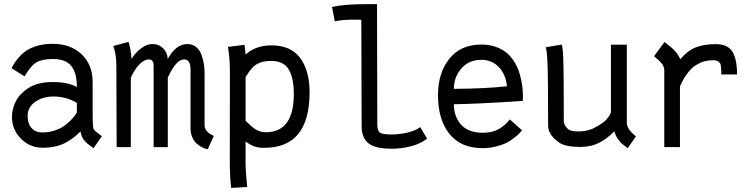

<svg xmlns="http://www.w3.org/2000/svg" viewBox="-20 -715 3663 933"><path d="M114.3 -151.9Q114.3 -113.8 133.5 -92.5Q152.8 -71.3 187 -71.3Q215.8 -71.3 242.4 -79.8Q269 -88.4 286.1 -99.4Q303.2 -110.4 319.1 -126Q335 -141.6 341.3 -150.1Q347.7 -158.7 353.5 -168.5V-214.8Q302.7 -246.1 238.8 -246.1Q187 -245.6 150.6 -219.7Q114.3 -193.8 114.3 -151.9ZM430.2 -155.3Q430.2 -92.8 436.5 -84.5Q439.5 -80.6 445.6 -75.7Q451.7 -70.8 461.2 -63.7Q470.7 -56.6 475.1 -53.2L434.6 4.9Q431.2 2 419.7 -5.9Q408.2 -13.7 403.3 -18.3Q398.4 -22.9 390.6 -31.5Q382.8 -40 378.2 -51Q373.5 -62 371.1 -76.2Q353.5 -59.1 339.1 -47.9Q324.7 -36.6 301.8 -23.4Q278.8 -10.3 250 -3.7Q221.2 2.9 187 2.9Q125 2.9 81.5 -41.3Q38.1 -85.4 38.1 -147Q38.1 -175.8 49.3 -205.8Q60.5 -235.8 81.5 -257.3Q114.3 -290.5 150.9 -303.5Q187.5 -316.4 234.9 -316.4Q313 -316.4 353.5 -291.5Q353.5 -361.8 325.9 -395Q298.3 -428.2 236.8 -428.2Q184.6 -428.2 156.5 -411.6Q128.4 -395 99.6 -343.8L36.1 -383.8Q69.8 -447.8 118.4 -474.9Q167 -502 235.8 -502Q323.7 -502 377 -450.7Q430.2 -399.4 430.2 -316.4Z M891.1 -501Q916 -501 933.6 -486.1Q951.2 -471.2 959.5 -447.5Q967.8 -423.8 970.9 -402.8Q974.1 -381.8 974.1 -360.8V-105.5Q974.1 -88.4 987.8 -75Q1001.5 -61.5 1019 -54.7L989.3 10.3Q975.1 7.3 961.4 0.5Q947.8 -6.3 934.8 -18.1Q921.9 -29.8 913.8 -49.3Q905.8 -68.8 905.8 -93.3V-94.2V-371.1V-377.4Q905.8 -426.3 874.5 -426.3Q835.9 -426.3 795.4 -337.9V0H726.6V-393.6Q726.6 -402.8 725.6 -408.7Q724.6 -414.6 719 -420.4Q713.4 -426.3 703.1 -426.3Q683.1 -426.3 659.9 -404.8Q636.7 -383.3 615.7 -337.4V0H546.9L545.4 -397.9Q545.4 -449.7 530.8 -491.7L604 -511.2Q609.4 -500.5 613.8 -473.6Q618.2 -446.8 619.1 -428.2Q636.7 -458.5 665.3 -479.7Q693.8 -501 719.7 -501Q753.4 -501 774.2 -478.5Q794.9 -456.1 794.9 -428.2Q834.5 -501 891.1 -501Z M1407.7 -257.3Q1407.7 -336.9 1382.8 -377.9Q1357.9 -418.9 1298.3 -418.9Q1265.1 -418.9 1243.2 -410.4Q1221.2 -401.9 1206.8 -386.5Q1192.4 -371.1 1173.3 -340.8V-127.9Q1204.1 -98.1 1217.8 -88.9Q1243.2 -72.3 1271 -72.3Q1407.7 -72.3 1407.7 -257.3ZM1097.2 -360.8V-372.6Q1097.2 -426.3 1087.9 -487.3L1168 -497.1Q1172.9 -464.8 1173.3 -450.2Q1223.1 -494.6 1297.9 -494.6Q1393.6 -494.6 1439 -432.9Q1484.4 -371.1 1484.4 -266.6Q1484.4 3.4 1264.2 3.4Q1255.4 3.4 1247.1 2.7Q1238.8 2 1232.9 1Q1227.1 0 1220 -2.4Q1212.9 -4.9 1209.5 -6.1Q1206.1 -7.3 1199.5 -11Q1192.9 -14.6 1190.7 -15.9Q1188.5 -17.1 1181.6 -21.7Q1174.8 -26.4 1173.3 -27.3V73.7Q1173.3 118.2 1181.2 193.8L1103.5 198.2Q1096.7 142.6 1096.7 71.3Z M1755.4 -694.8H1812Q1812 -694.8 1813.5 -103.5Q1814.9 -75.7 1829.6 -68.6Q1844.2 -61.5 1882.3 -61.5Q1920.4 -61.5 1959.5 -70.6Q1998.5 -79.6 2022 -97.2L2055.2 -41.5Q2025.4 -17.1 1978.5 -4.6Q1931.6 7.8 1882.8 7.8Q1816.9 7.8 1782.7 -10.7Q1737.3 -35.6 1737.3 -101.6L1735.8 -619.1Q1732.4 -619.1 1720.2 -619.4Q1708 -619.6 1699.7 -619.6Q1643.1 -619.6 1606.9 -611.3L1593.3 -681.2Q1652.3 -694.8 1755.4 -694.8Z M2185.5 -283.2Q2341.3 -284.2 2443.4 -295.9Q2437.5 -354.5 2403.6 -389.4Q2369.6 -424.3 2319.3 -424.3Q2259.3 -424.3 2222.7 -383.1Q2186 -341.8 2185.5 -283.2ZM2318.8 -498.5Q2356.9 -498.5 2387.9 -487.8Q2418.9 -477.1 2439.5 -460.4Q2460 -443.8 2475.6 -420.2Q2491.2 -396.5 2499.5 -373.8Q2507.8 -351.1 2512.9 -325.2Q2518.1 -299.3 2519.5 -281.2Q2521 -263.2 2521 -245.6Q2521 -228.5 2520.5 -224.6Q2302.2 -210 2185.5 -208.5Q2185.5 -147.9 2220.9 -108.9Q2256.3 -69.8 2327.1 -69.8Q2374 -69.8 2406.2 -89.4Q2438.5 -108.9 2457 -134.8L2517.1 -81.5Q2506.3 -69.8 2500.2 -63.5Q2494.1 -57.1 2474.9 -42.2Q2455.6 -27.3 2437 -18.8Q2418.5 -10.3 2388.2 -2.7Q2357.9 4.9 2325.2 4.9Q2219.2 4.9 2163.8 -64.5Q2108.4 -133.8 2108.4 -252Q2108.4 -360.8 2163.6 -429.7Q2218.8 -498.5 2318.8 -498.5Z M3030.3 4.9Q3012.7 -7.8 3002.7 -16.4Q2992.7 -24.9 2981.4 -41.3Q2970.2 -57.6 2965.3 -77.1Q2930.7 -41.5 2892.6 -21.7Q2854.5 -2 2803.7 -1H2799.3Q2728 -1 2698.2 -21.5Q2643.6 -59.1 2643.6 -104.5Q2643.1 -133.8 2643.1 -189Q2643.1 -244.1 2642.8 -284.7Q2642.6 -325.2 2641.6 -369.9Q2640.6 -414.6 2638.4 -444.1Q2636.2 -473.6 2632.3 -485.4L2710.4 -498.5Q2713.4 -485.8 2715.3 -461.7Q2717.3 -437.5 2718 -395.8Q2718.8 -354 2719 -321.3Q2719.2 -288.6 2719.5 -223.4Q2719.7 -158.2 2719.7 -122.1Q2723.6 -100.1 2744.1 -85Q2756.3 -76.2 2795.9 -76.2Q2843.3 -78.1 2873.5 -96.7Q2875 -97.7 2885.3 -103.5Q2895.5 -109.4 2899.4 -111.8Q2903.3 -114.3 2912.4 -121.1Q2921.4 -127.9 2926.5 -133.5Q2931.6 -139.2 2938 -148.4Q2944.3 -157.7 2948.7 -168V-498H3025.9V-116.7Q3026.9 -86.9 3070.3 -52.2Z M3286.1 -427.2Q3319.3 -467.8 3359.4 -484.1Q3399.4 -500.5 3458 -500.5Q3516.1 -500.5 3538.8 -464.1Q3561.5 -427.7 3561.5 -356V-353H3485.4Q3485.4 -357.9 3484.9 -368.9Q3484.4 -379.9 3484.1 -384.3Q3483.9 -388.7 3482.7 -396.7Q3481.4 -404.8 3478.8 -408Q3476.1 -411.1 3471.7 -415.3Q3467.3 -419.4 3460.4 -420.9Q3453.6 -422.4 3444.3 -422.4Q3423.3 -422.4 3404.8 -417.5Q3386.2 -412.6 3364.5 -400.1Q3342.8 -387.7 3322.3 -361.3Q3301.8 -335 3284.2 -295.9V0L3208 -0.5V-373Q3208 -377.4 3207.5 -381.6Q3207 -385.7 3205.1 -389.9Q3203.1 -394 3201.9 -397.2Q3200.7 -400.4 3197 -404.5Q3193.4 -408.7 3191.7 -411.1Q3189.9 -413.6 3184.6 -418.5Q3179.2 -423.3 3176.8 -425.5Q3174.3 -427.7 3167.7 -433.6Q3161.1 -439.5 3158.2 -441.9L3209 -510.7Q3212.4 -507.8 3223.4 -499.3Q3234.4 -490.7 3238.8 -487.3Q3243.2 -483.9 3251.7 -475.8Q3260.3 -467.8 3265.1 -461.7Q3270 -455.6 3275.9 -446.3Q3281.7 -437 3286.1 -427.2Z"/></svg>

Font: FantasqueSansM Nerd Font
Style: Regular
Weight: 400
Monospace: yes
Designer: Jany Belluz
Version: Version 1.8.0 ; ttfautohint (v1.8.2);Nerd Fonts 3.4.0